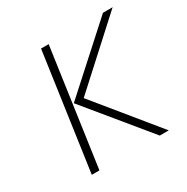

<svg xmlns="http://www.w3.org/2000/svg" viewBox="-126 -630 723 741"><g transform="rotate(-30 236.0 -260.0)"><path d="M185 -520 111 0H77L151 -520ZM470 -520 198 -272 420 0H380L155 -274L427 -520Z"/></g></svg>

Font: Fira Sans UltraLight
Style: Italic
Weight: 200
Italic angle: -8°
Designer: Carrois Corporate & Edenspiekermann AG
Foundry: Carrois Corporate GbR & Edenspiekermann AG
Version: Version 4.203;PS 004.203;hotconv 1.0.88;makeotf.lib2.5.64775